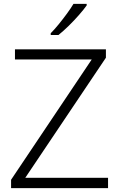

<svg xmlns="http://www.w3.org/2000/svg" viewBox="-20 -968 615 988"><path d="M536 0H37V-43L452 -662H57V-714H525V-671L110 -53H536ZM426 -940Q411 -919 386.5 -891Q362 -863 334 -835.5Q306 -808 281 -788H241V-797Q260 -816 282 -843Q304 -870 324.5 -898Q345 -926 358 -948H426Z"/></svg>

Font: RS Noto Sans Light
Style: Regular
Weight: 300
Designer: Monotype Design Team
Foundry: Monotype Imaging Inc.
Version: Version 3.10